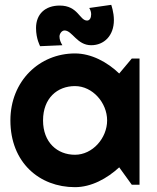

<svg xmlns="http://www.w3.org/2000/svg" viewBox="-20 -764 648 794"><path d="M557 -522H525L473 -460C424 -507 358 -543 290 -543C143 -543 23 -429 23 -266C23 -92 143 10 290 10C358 10 423 -26 473 -72L525 0H557ZM423 -266C423 -193 363 -124 290 -124C217 -124 158 -175 158 -266C158 -358 217 -408 290 -408C363 -408 423 -339 423 -266ZM349 -731C354 -723 357 -714 357 -705C357 -690 351 -679 340 -679C309 -679 303 -741 227 -741C167 -741 129 -706 129 -648C129 -603 146 -573 146 -573L238 -577C231 -588 226 -600 226 -613C226 -624 235 -638 247 -638C279 -638 298 -577 357 -577C410 -577 451 -616 451 -681C451 -714 440 -744 440 -744Z"/></svg>

Font: Righteous
Style: Regular
Weight: 400
Designer: Astigmatic (AOETI)
Foundry: Astigmatic (AOETI)
Version: Version 1.000